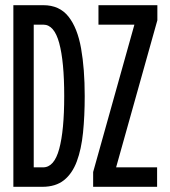

<svg xmlns="http://www.w3.org/2000/svg" viewBox="-20 -720 656 740"><path d="M31.5 0V-700H147Q209 -700 243.8 -656.2Q278.5 -612.5 292.5 -533.5Q306.5 -454.5 306.5 -350Q306.5 -273 300 -208.8Q293.5 -144.5 276 -97.8Q258.5 -51 226.5 -25.5Q194.5 0 143 0ZM110 -75H146Q189 -75 208.2 -146Q227.5 -217 227.5 -350Q227.5 -483 208.2 -554Q189 -625 147 -625H110ZM339 0V-57L498 -625H359.5V-700H586.5V-642L427.5 -75H585.5V0Z"/></svg>

Font: Overpass Mono Light
Style: Regular
Weight: 400
Monospace: yes
Version: Version 4.000